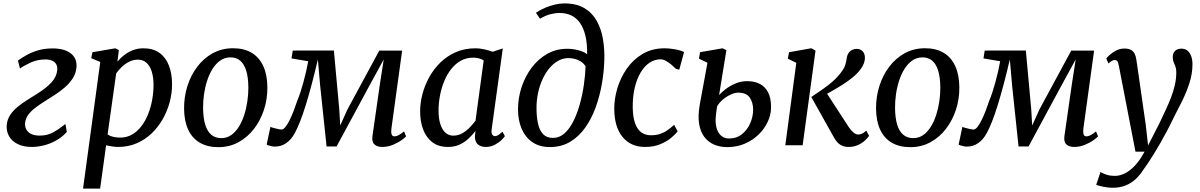

<svg xmlns="http://www.w3.org/2000/svg" viewBox="-20 -851 7033 1125"><path d="M166.5 10Q116.9 10 82.8 -7.3Q48.7 -24.6 32.5 -53.9Q16.4 -83.1 19.5 -118.6Q22.4 -151.1 39.4 -176.9Q56.3 -202.6 82.4 -224.2Q108.4 -245.7 139.2 -264.9Q170 -284.1 200.2 -303.1Q253.3 -336.8 282.7 -369.6Q312.2 -402.5 315.3 -440.2Q317.2 -460.8 309.4 -474.7Q301.6 -488.6 285.4 -495.6Q269.3 -502.6 245.9 -502.6Q198.9 -502.6 159.1 -484.2Q119.2 -465.8 97.1 -449.6L85.3 -496.3Q106.4 -511.6 135.5 -528.1Q164.6 -544.5 202.4 -555.9Q240.3 -567.3 288.7 -567.3Q357.5 -567.3 395.2 -537.8Q433 -508.2 427.9 -455.2Q424.6 -419.8 405.6 -390.9Q386.7 -362 358.4 -337.8Q330 -313.6 298.5 -293.3Q267 -273 238.2 -255Q209.6 -237 185 -218Q160.4 -199.1 144.9 -177.4Q129.5 -155.8 126.8 -129.2Q125.5 -110.5 133.5 -93.8Q141.6 -77 161.2 -66.8Q180.7 -56.5 213 -56.5Q257.3 -56.5 291.7 -75.6Q326.1 -94.8 363.6 -124.6L371.4 -77.7Q343.4 -46.9 308.5 -27.5Q273.5 -8.1 236.8 0.9Q200 10 166.5 10Z M466.6 254 567.5 -487.8 514.5 -510.1 521.8 -545.1 656 -568 676.4 -557.4 667.9 -489.7Q683.8 -509.3 706.4 -527.2Q729.1 -545.1 757.7 -556.6Q786.3 -568 820.2 -568Q876.7 -568 913.9 -541.5Q951.2 -514.9 969.6 -467.3Q988.1 -419.7 988.1 -356Q988.1 -304.9 974.3 -252.8Q960.5 -200.8 933.8 -153.6Q907.1 -106.5 868.7 -69.6Q830.4 -32.7 780.7 -11.3Q731.1 10 671.6 10Q655.2 10 636.9 7Q618.7 3.9 601.7 0.5L566.7 254ZM610.4 -62.9Q625.5 -53.1 644.2 -49Q663 -44.8 683.9 -44.8Q723.8 -44.8 755.2 -63.5Q786.6 -82.1 810.1 -113.7Q833.6 -145.2 849.1 -185.2Q864.5 -225.2 872.1 -268.4Q879.6 -311.7 879.6 -352.9Q879.6 -398.9 868.9 -432.2Q858.1 -465.5 838 -483.5Q817.9 -501.5 789.1 -501.5Q760.7 -501.5 736 -488.9Q711.3 -476.3 692.2 -457.6Q673.1 -438.9 660.7 -420.8Z M1345.5 -568.3Q1410.2 -568.3 1454.7 -541.6Q1499.2 -514.9 1522.6 -463.9Q1546 -412.9 1546.6 -339.9Q1547.4 -271.8 1527 -208.9Q1506.6 -146 1468.5 -96.3Q1430.3 -46.6 1377.3 -17.7Q1324.2 11.3 1259.6 11.3Q1195.5 11.3 1150.8 -14.9Q1106 -41.1 1082.7 -91.4Q1059.3 -141.7 1058.6 -213.4Q1057.9 -282.6 1077.9 -346.3Q1097.9 -410 1135.8 -460Q1173.7 -510.1 1226.9 -539.2Q1280.1 -568.3 1345.5 -568.3ZM1330.5 -514.9Q1297.4 -514.9 1271.3 -496.8Q1245.2 -478.7 1225.8 -448.1Q1206.5 -417.4 1193.9 -378.8Q1181.3 -340.1 1175.4 -298.6Q1169.5 -257.1 1169.9 -217.5Q1170.6 -159.7 1182.5 -120.5Q1194.4 -81.3 1218 -61.5Q1241.6 -41.7 1276.8 -41.7Q1309.3 -41.7 1335 -59.7Q1360.6 -77.8 1379.6 -108.4Q1398.6 -139 1411 -177.5Q1423.4 -216.1 1429.4 -257.7Q1435.5 -299.3 1435.2 -338.8Q1434.7 -396.8 1423 -435.8Q1411.2 -474.8 1388.3 -494.9Q1365.5 -514.9 1330.5 -514.9Z M2217.9 10Q2191 10 2174.3 -4.5Q2157.5 -19 2162.4 -54L2205.6 -355.5L2228.4 -502.6L2148.5 -356.5L1952.2 7H1893.5L1855.7 -351.3L1842.5 -502.6Q1823.8 -422.9 1806.1 -356Q1788.3 -289 1771.5 -235.1Q1754.8 -181.1 1738.6 -139.9Q1722.4 -98.7 1706.9 -70.3Q1686.6 -33.2 1657.2 -12.6Q1627.9 8 1590.4 8Q1582.4 8 1572 5.9Q1561.6 3.8 1553.1 0.9Q1544.5 -2 1542.5 -4L1564.5 -108.1Q1567.7 -105.8 1580.9 -101.9Q1594.2 -98 1608.7 -95Q1623.2 -92 1629.6 -92Q1640.6 -92 1652.8 -107.4Q1665 -122.8 1677.3 -147.7Q1689.6 -172.6 1701 -202.2Q1712.4 -231.8 1721.4 -259.8Q1730.7 -281.4 1739.9 -309.5Q1749.1 -337.7 1757.8 -369.1Q1766.5 -400.5 1773.6 -432.1Q1780.7 -463.7 1785.9 -492.1L1688.1 -508.8L1695.2 -554.7L1936.3 -555L1968 -209.5L1973.4 -115.6L2015.8 -209.5L2202.4 -554.7H2336.3L2273.5 -98.2Q2272.4 -88.4 2272.4 -77.7Q2272.5 -67 2276.7 -59.6Q2280.8 -52.1 2291.1 -52.1Q2303.8 -52.1 2319.1 -61Q2334.4 -69.8 2347.5 -81.2L2359.2 -51.9Q2354.4 -45.6 2333.9 -30.6Q2313.5 -15.6 2283.2 -2.8Q2253 10 2217.9 10Z M2860.9 -93.6Q2857.7 -70.5 2864.5 -61.8Q2871.3 -53.1 2879.9 -53.1Q2889 -53.1 2899.1 -59.5Q2909.3 -65.9 2924.2 -79.2L2938.2 -53.3Q2934.1 -46.5 2918.9 -31.2Q2903.6 -15.9 2879.8 -3Q2855.9 10 2826.2 10Q2797.7 10 2780 -4.9Q2762.3 -19.8 2762.7 -53.6L2766.3 -83.6Q2748.7 -61.3 2726 -39.7Q2703.3 -18.1 2673.5 -4Q2643.7 10 2604.9 10Q2549.6 10 2513.4 -17.5Q2477.2 -45 2459.4 -92.2Q2441.7 -139.3 2441.7 -198Q2441.7 -247.6 2455.3 -299.8Q2469 -351.9 2495.6 -399.8Q2522.2 -447.6 2561.4 -485.7Q2600.7 -523.7 2652.1 -545.9Q2703.6 -568 2766.6 -568Q2789.8 -568 2817.8 -561.9Q2845.9 -555.9 2867 -547.7L2926.1 -567.3ZM2814.1 -497Q2800.8 -505.5 2785 -509.3Q2769.2 -513.2 2752.2 -513.2Q2711.9 -513.2 2679.5 -494.9Q2647.2 -476.7 2622.9 -445.3Q2598.5 -414 2582.3 -373.9Q2566 -333.8 2557.8 -289.9Q2549.6 -246 2549.6 -203.3Q2549.6 -155.4 2560.5 -122.5Q2571.4 -89.6 2590.6 -72.9Q2609.9 -56.2 2635.1 -56.2Q2665.3 -56.2 2689.8 -70.6Q2714.3 -85.1 2733.6 -105.4Q2752.8 -125.6 2766.2 -143.7Z M3201.8 10.7Q3141.7 10.7 3100.2 -17.5Q3058.7 -45.8 3036.9 -95.7Q3015.2 -145.6 3015.2 -209.9Q3015.2 -276.4 3036 -339.8Q3056.8 -403.2 3095 -454.2Q3133.2 -505.2 3186 -535.2Q3238.9 -565.2 3302.8 -565.2Q3337.8 -565.2 3371 -556.1Q3404.2 -546.9 3420.3 -533.2Q3421 -594.8 3410.5 -640.2Q3399.9 -685.7 3379.2 -715.6Q3358.5 -745.5 3328.3 -760.2Q3298.1 -774.9 3259 -774.9Q3232.4 -774.9 3204.4 -767.6Q3176.4 -760.2 3144 -741.5L3120.2 -776.3Q3146.5 -794 3175.7 -806.1Q3204.9 -818.2 3233.3 -824.6Q3261.8 -831 3286.8 -831Q3357.8 -831 3404.2 -803.3Q3450.5 -775.6 3476.8 -728.2Q3503.1 -680.8 3513.1 -621.2Q3523 -561.6 3521 -497.7Q3519 -431.3 3506.8 -360.5Q3494.5 -289.7 3470.8 -223.6Q3447.2 -157.5 3410.1 -104.6Q3372.9 -51.6 3321.4 -20.4Q3269.9 10.7 3201.8 10.7ZM3220 -42.9Q3257.7 -42.9 3287.6 -69.6Q3317.5 -96.4 3339.8 -141Q3362.1 -185.6 3377.4 -240.6Q3392.7 -295.7 3401 -353.4Q3409.3 -411 3411.2 -462.6Q3398.7 -481.3 3381.4 -491.8Q3364.1 -502.3 3345.6 -506.5Q3327.2 -510.6 3310.6 -510.6Q3279.2 -510.6 3251 -495.1Q3222.9 -479.6 3199.6 -451.9Q3176.3 -424.2 3159.3 -387.5Q3142.3 -350.8 3133 -307.9Q3123.6 -264.9 3123.6 -219.3Q3123.6 -167.7 3132.1 -128Q3140.6 -88.2 3161.7 -65.6Q3182.7 -42.9 3220 -42.9Z M3941 -447.6Q3928.6 -459.9 3912.9 -472.9Q3897.2 -485.9 3881.2 -494.7Q3865.2 -503.5 3851.1 -503.5Q3815.6 -503.5 3785.4 -483.2Q3755.3 -462.9 3733.2 -425.4Q3711.2 -387.8 3699 -336.3Q3686.9 -284.7 3687.4 -222.3Q3688.2 -166.3 3700.7 -130Q3713.2 -93.7 3736.8 -76Q3760.4 -58.4 3794.2 -58.4Q3824.7 -58.4 3848.1 -66.4Q3871.4 -74.3 3891.1 -88.2Q3910.9 -102 3930 -119.7L3950.6 -81.1Q3938.3 -64.9 3912.5 -43.4Q3886.8 -21.8 3848.5 -5.9Q3810.3 10 3759.4 10Q3675.7 10 3627.6 -48.7Q3579.6 -107.4 3579.2 -213.3Q3578.8 -271.9 3597.4 -333.9Q3616 -395.9 3653 -449.2Q3690.1 -502.4 3745.6 -535.2Q3801 -568 3874.3 -568Q3901.9 -568 3934.1 -562.3Q3966.3 -556.6 3988.2 -545.9L3960 -442.4Z M4241.6 11Q4198.8 11 4164.1 -3.8Q4129.4 -18.6 4106.6 -49Q4083.7 -79.4 4076.2 -126.5Q4068.7 -173.6 4080.2 -238L4125.2 -483.2L4075.4 -507.4L4082 -545.1L4213.5 -568L4236.2 -557.4L4193.5 -294Q4205.7 -308.2 4230.1 -327.4Q4254.5 -346.6 4287.3 -361Q4320.2 -375.5 4358.1 -375.5Q4400 -375.5 4431.4 -359.8Q4462.7 -344.1 4480.4 -310.2Q4498 -276.4 4498 -222Q4498 -179.8 4478.9 -138.3Q4459.9 -96.9 4425.3 -63.1Q4390.7 -29.3 4343.9 -9.1Q4297.1 11 4241.6 11ZM4251 -39.5Q4296.8 -39.5 4328.5 -65.5Q4360.1 -91.4 4376.5 -130.5Q4392.9 -169.7 4392.9 -208.2Q4392.9 -250.2 4373 -279.2Q4353.1 -308.1 4306.1 -308.1Q4285.6 -308.1 4261.1 -296.8Q4236.6 -285.5 4214.9 -267Q4193.3 -248.6 4181.6 -227.1Q4178.5 -208 4176.3 -189.7Q4174.1 -171.3 4173.1 -154Q4172.1 -116.3 4182.1 -90.6Q4192.1 -65 4210.2 -52.3Q4228.2 -39.5 4251 -39.5Z M4581.5 0 4645.8 -482.8 4596.1 -507.4 4603.4 -545.1 4734.1 -568.3 4758.4 -554.7 4683 0ZM4952.1 10Q4929.8 10 4913.6 2.5Q4897.4 -4.9 4886.2 -17.7Q4875 -30.4 4866.3 -45.9L4733.7 -282.7Q4767 -305.2 4798.2 -326.6Q4829.4 -348 4857 -372Q4884.6 -395.9 4906.7 -425.1Q4926.2 -449.8 4932.7 -470.4Q4939.1 -491 4941 -508.3Q4943.7 -528.4 4952.4 -540.8Q4961.1 -553.2 4973.6 -558.9Q4986.1 -564.6 4999 -564.6Q5021.8 -564.6 5034.3 -550.8Q5046.9 -537 5047.7 -516.1Q5048.5 -498.2 5042.2 -481.1Q5035.8 -464.1 5024.3 -447.9Q5006.3 -422.3 4976.8 -398.1Q4947.3 -374 4914.5 -353.3Q4881.7 -332.6 4852.6 -316.4Q4823.4 -300.2 4805.7 -290.2L4811 -325.2L4952.3 -107.7Q4965.7 -87.2 4980.6 -74.9Q4995.4 -62.7 5007.9 -62.7Q5017.6 -62.7 5029.4 -67.1Q5041.2 -71.6 5055.8 -85.7L5072.2 -55.1Q5064.2 -42.4 5047.4 -27.1Q5030.6 -11.9 5006.3 -0.9Q4982.1 10 4952.1 10Z M5400 -568.3Q5464.7 -568.3 5509.2 -541.6Q5553.7 -514.9 5577.1 -463.9Q5600.5 -412.9 5601.1 -339.9Q5601.9 -271.8 5581.5 -208.9Q5561.1 -146 5523 -96.3Q5484.8 -46.6 5431.8 -17.7Q5378.7 11.3 5314.1 11.3Q5250 11.3 5205.3 -14.9Q5160.5 -41.1 5137.2 -91.4Q5113.8 -141.7 5113.1 -213.4Q5112.4 -282.6 5132.4 -346.3Q5152.4 -410 5190.3 -460Q5228.2 -510.1 5281.4 -539.2Q5334.6 -568.3 5400 -568.3ZM5385 -514.9Q5351.9 -514.9 5325.8 -496.8Q5299.7 -478.7 5280.3 -448.1Q5261 -417.4 5248.4 -378.8Q5235.8 -340.1 5229.9 -298.6Q5224 -257.1 5224.4 -217.5Q5225.1 -159.7 5237 -120.5Q5248.9 -81.3 5272.5 -61.5Q5296.1 -41.7 5331.3 -41.7Q5363.8 -41.7 5389.5 -59.7Q5415.1 -77.8 5434.1 -108.4Q5453.1 -139 5465.5 -177.5Q5477.9 -216.1 5483.9 -257.7Q5490 -299.3 5489.7 -338.8Q5489.2 -396.8 5477.5 -435.8Q5465.7 -474.8 5442.8 -494.9Q5420 -514.9 5385 -514.9Z M6272.4 10Q6245.5 10 6228.8 -4.5Q6212 -19 6216.9 -54L6260.1 -355.5L6282.9 -502.6L6203 -356.5L6006.7 7H5948L5910.2 -351.3L5897 -502.6Q5878.3 -422.9 5860.6 -356Q5842.8 -289 5826 -235.1Q5809.3 -181.1 5793.1 -139.9Q5776.9 -98.7 5761.4 -70.3Q5741.1 -33.2 5711.7 -12.6Q5682.4 8 5644.9 8Q5636.9 8 5626.5 5.9Q5616.1 3.8 5607.6 0.9Q5599 -2 5597 -4L5619 -108.1Q5622.2 -105.8 5635.4 -101.9Q5648.7 -98 5663.2 -95Q5677.7 -92 5684.1 -92Q5695.1 -92 5707.3 -107.4Q5719.5 -122.8 5731.8 -147.7Q5744.1 -172.6 5755.5 -202.2Q5766.9 -231.8 5775.9 -259.8Q5785.2 -281.4 5794.4 -309.5Q5803.6 -337.7 5812.3 -369.1Q5821 -400.5 5828.1 -432.1Q5835.2 -463.7 5840.4 -492.1L5742.6 -508.8L5749.7 -554.7L5990.8 -555L6022.5 -209.5L6027.9 -115.6L6070.3 -209.5L6256.9 -554.7H6390.8L6328 -98.2Q6326.9 -88.4 6326.9 -77.7Q6327 -67 6331.2 -59.6Q6335.3 -52.1 6345.6 -52.1Q6358.3 -52.1 6373.6 -61Q6388.9 -69.8 6402 -81.2L6413.7 -51.9Q6408.9 -45.6 6388.4 -30.6Q6368 -15.6 6337.7 -2.8Q6307.5 10 6272.4 10Z M6535.3 -467.9Q6531.8 -486.8 6526.1 -493.1Q6520.4 -499.5 6512.2 -499.5Q6503.7 -499.5 6495.1 -494.5Q6486.5 -489.5 6474.9 -479L6462.1 -508.3Q6466.1 -514.3 6481.2 -528.4Q6496.4 -542.4 6519.1 -554.5Q6541.7 -566.6 6567.9 -566.6Q6592.6 -566.6 6606.9 -558.5Q6621.3 -550.4 6628.6 -535.4Q6635.8 -520.4 6638.6 -499.6Q6645.5 -452.5 6652.3 -405.4Q6659.2 -358.2 6665.9 -311.1Q6672.5 -264.1 6679.3 -217Q6686.2 -170 6693 -123L6707 1.2L6772.4 -126.4Q6791.1 -166 6808.9 -203.7Q6826.8 -241.5 6841 -278.6Q6855.3 -315.6 6863.8 -352.7Q6872.3 -389.7 6872.3 -427.4Q6872.3 -448 6867.2 -461.4Q6862 -474.9 6856.8 -487.1Q6851.6 -499.4 6851.6 -516.3Q6851.6 -540.3 6865.4 -553.1Q6879.1 -565.9 6902.1 -565.9Q6923.4 -565.9 6937.7 -554.2Q6952.1 -542.5 6959.6 -521.8Q6967.1 -501.1 6967.1 -474.3Q6967.1 -419.8 6949.6 -365.2Q6932.1 -310.6 6906.5 -259Q6880.8 -207.4 6856.8 -161.3Q6837.8 -121.4 6817.9 -83.7Q6798 -46 6778.3 -11.8Q6758.7 22.3 6740.6 51.6Q6722.5 80.9 6706.9 104.3Q6691.3 127.7 6679.1 144Q6659.5 174.8 6634 198.6Q6608.4 222.3 6575.2 235.8Q6541.9 249.2 6498.1 249.2Q6474.1 249.2 6445.2 243.4Q6416.3 237.5 6403.1 231.7L6428.3 156.6Q6436.9 163.2 6459.5 171.3Q6482 179.5 6513.3 179.5Q6540.2 179.5 6569.6 165.6Q6598.9 151.8 6628.8 120.5Q6658.7 89.2 6686.4 37.7H6633.2Z"/></svg>

Font: Merriweather 7pt Light
Style: Italic
Weight: 300
Italic angle: -7.8°
Designer: Eben Sorkin
Foundry: Eben Sorkin
Version: Version 2.200;gftools[0.9.31]